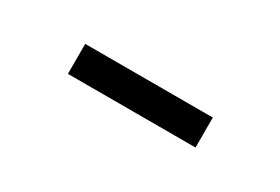

<svg xmlns="http://www.w3.org/2000/svg" viewBox="-6 -854 627 430"><g transform="rotate(30 308.0 -639.0)"><path d="M143 -601V-678.5H473V-601Z"/></g></svg>

Font: Overpass Mono Medium
Style: Regular
Weight: 500
Monospace: yes
Designer: Delve Withrington, Dave Bailey
Foundry: Delve Fonts LLC
Version: Version 4.000